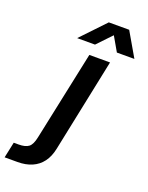

<svg xmlns="http://www.w3.org/2000/svg" viewBox="-291 -823 825 1072"><g transform="rotate(20 121.5 -286.5)"><path d="M-125 167 -105 73H-76Q-36 73 -16.5 58Q3 43 12 -2L124 -532H247L132 22Q122 71 98 103Q74 135 37 151Q0 167 -48 167ZM28 -597 164 -740H285L368 -597H264L215 -682L134 -597Z"/></g></svg>

Font: Mona Sans ExtraLight SemiBold
Style: Italic
Weight: 600
Italic angle: -11.6951°
Version: Version 2.000